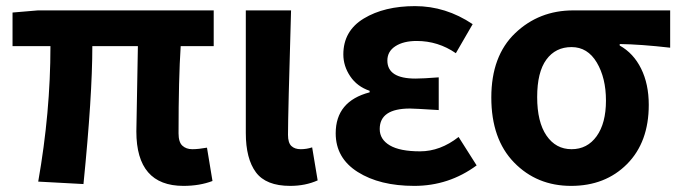

<svg xmlns="http://www.w3.org/2000/svg" viewBox="-20 -594 2225 628"><path d="M426 -164Q426 -173 431 -443H282Q282 -280 253 8L105 0Q145 -227 145 -443H21V-553L104 -560H679V-443H571Q564 -337 564 -158Q564 -129 576.5 -117.5Q589 -106 609 -106Q629 -106 657 -111L675 -2Q633 14 580 14Q426 14 426 -164Z M932 -560Q922 -220 922 -153Q922 -127 933 -116.5Q944 -106 963.5 -106Q983 -106 1001 -112L1019 -4Q979 14 929 14Q850 14 817 -30.5Q784 -75 784 -159V-560Z M1539 -53Q1448 14 1335 14Q1222 14 1150 -31.5Q1078 -77 1078 -158Q1078 -263 1189 -292V-297Q1148 -311 1125.5 -344.5Q1103 -378 1103 -416Q1103 -493 1170 -533.5Q1237 -574 1337.5 -574Q1438 -574 1526 -515L1471 -420Q1413 -460 1343 -460Q1300 -460 1273.5 -443Q1247 -426 1247 -396Q1247 -337 1339 -337Q1363 -337 1415 -341V-234Q1335 -239 1321 -239Q1222 -239 1222 -172Q1222 -138 1255 -118.5Q1288 -99 1354 -99Q1420 -99 1480 -146Z M1855 -560H2172V-438Q2076 -449 2007 -450V-445Q2052 -420 2077 -369.5Q2102 -319 2102 -251Q2102 -129 2031 -57.5Q1960 14 1848 14Q1736 14 1661.5 -62.5Q1587 -139 1587 -275Q1587 -411 1665 -485.5Q1743 -560 1855 -560ZM1737 -276.5Q1737 -195 1767.5 -150.5Q1798 -106 1849.5 -106Q1901 -106 1931.5 -148.5Q1962 -191 1962 -265Q1962 -339 1932 -389.5Q1902 -440 1849.5 -440Q1797 -440 1767 -399Q1737 -358 1737 -276.5Z"/></svg>

Font: Swei Fan Sans CJK TC
Style: Bold
Weight: 700
Version: Version 2.130